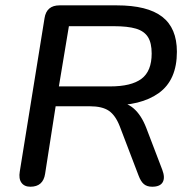

<svg xmlns="http://www.w3.org/2000/svg" viewBox="-20 -690 714 717"><path d="M53.9 -49.7 146.3 -622.1Q153.7 -670 202.3 -670H416Q530.4 -670 585.5 -627.6Q640.6 -585.2 640.6 -496.7Q640.6 -391.2 573.2 -342.7Q505.9 -294.2 387.4 -296.6V-310.1H406.7Q450.1 -310.1 478.8 -285.3Q507.5 -260.6 526.1 -212.7L586 -56Q597.3 -26.3 587.5 -9.5Q577.8 7.3 548.2 7.3Q529 7.3 517.4 -2.4Q505.8 -12 497.4 -34.6L427.4 -217.9Q411.2 -259.5 386.5 -276.3Q361.8 -293.2 315.1 -293.2H187.8L148.4 -40.7Q141 7.3 93.4 7.3Q70.9 7.3 60.1 -7.7Q49.3 -22.7 53.9 -49.7ZM546.4 -490.1Q546.4 -529.7 532.5 -551.7Q518.5 -573.8 487.9 -583Q457.4 -592.2 404.1 -592.2H237.3L199.9 -367.3H391.1Q470.4 -367.3 508.4 -395.8Q546.4 -424.3 546.4 -490.1Z"/></svg>

Font: SN Pro Thin
Style: Italic
Weight: 200
Italic angle: -9°
Designer: Tobias Whetton
Foundry: Supernotes
Version: Version 1.003;Glyphs 3.3 (3324)